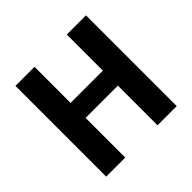

<svg xmlns="http://www.w3.org/2000/svg" viewBox="-176 -891 1068 1068"><g transform="rotate(-45 358.5 -357.0)"><path d="M636 0V-714H485V-430H231V-714H81V0H231V-312H485V0Z"/></g></svg>

Font: Noto Sans Display
Style: Bold
Weight: 700
Designer: Monotype Design Team
Foundry: Monotype Imaging Inc.
Version: Version 1.900